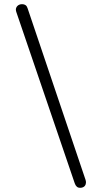

<svg xmlns="http://www.w3.org/2000/svg" viewBox="-20 -724 488 920"><path d="M338 154C343 169 352 176 363 176C387 176 392 160 392 149C392 146 391 142 390 138L112 -685C108 -698 99 -704 86 -704C65 -704 56 -689 56 -678C56 -674 57 -671 58 -667Z"/></svg>

Font: Dongle Light
Style: Regular
Weight: 300
Designer: Yanghee Ryu
Foundry: Yanghee Ryu
Version: Version 2.000